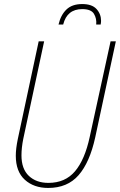

<svg xmlns="http://www.w3.org/2000/svg" viewBox="-20 -918 592 948"><path d="M292 -797Q311 -873 386 -873Q430 -873 444 -849.5Q458 -826 455 -797H477Q479 -808 479 -815Q479 -849 456.5 -873.5Q434 -898 386 -898Q336 -898 308 -871Q280 -844 269 -797ZM450 -239 552 -714H526L423 -242Q399 -130 350.5 -72.5Q302 -15 219 -15Q159 -15 122.5 -49.5Q86 -84 86 -151Q86 -188 95 -233L198 -714H171L68 -232Q58 -184 58 -149Q58 -71 102.5 -30.5Q147 10 218 10Q313 10 368 -53Q423 -116 450 -239Z"/></svg>

Font: Noto Sans Display SemiCondensed Thin
Style: Italic
Weight: 250
Width: 4
Designer: Monotype Design team
Foundry: Monotype Imaging Inc.
Version: 1.000